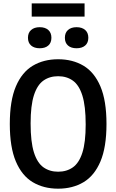

<svg xmlns="http://www.w3.org/2000/svg" viewBox="-20 -1097 682 1126"><path d="M321 9.5Q236 9.5 172.2 -28.5Q108.5 -66.5 73 -150Q37.5 -233.5 37.5 -370Q37.5 -506.5 73 -590Q108.5 -673.5 172.2 -711.5Q236 -749.5 321 -749.5Q406 -749.5 469.8 -711.5Q533.5 -673.5 569 -590Q604.5 -506.5 604.5 -370Q604.5 -233.5 569 -150Q533.5 -66.5 469.8 -28.5Q406 9.5 321 9.5ZM321 -90Q371 -90 407.2 -115.5Q443.5 -141 463 -201.5Q482.5 -262 482.5 -367Q482.5 -475 463 -536.8Q443.5 -598.5 407.2 -624.2Q371 -650 321 -650Q271 -650 234.8 -624.5Q198.5 -599 179 -538.5Q159.5 -478 159.5 -373Q159.5 -265 179 -203.2Q198.5 -141.5 234.8 -115.8Q271 -90 321 -90ZM429 -814Q397 -814 378.8 -830Q360.5 -846 360.5 -875.5Q360.5 -905 378.8 -921.2Q397 -937.5 429 -937.5Q461 -937.5 479.5 -921.2Q498 -905 498 -875.5Q498 -846 479.5 -830Q461 -814 429 -814ZM213 -814Q181 -814 162.5 -830Q144 -846 144 -875.5Q144 -905 162.5 -921.2Q181 -937.5 213 -937.5Q245 -937.5 263.2 -921.2Q281.5 -905 281.5 -875.5Q281.5 -846 263.2 -830Q245 -814 213 -814ZM166 -999.5V-1077H476V-999.5Z"/></svg>

Font: Encode Sans Condensed SemiBold
Style: Regular
Weight: 600
Width: 3
Designer: Multiple Designers
Foundry: Impallari Type
Version: Version 3.000; ttfautohint (v1.8.3) -l 8 -r 50 -G 200 -x 14 